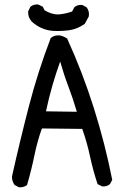

<svg xmlns="http://www.w3.org/2000/svg" viewBox="-20 -821 540 852"><path d="M64 10 45 0Q33 -16 33 -37Q68 -194 108 -348.5Q148 -503 205 -652Q221 -666 245 -664Q263 -660 278 -650Q346 -501 396 -343Q446 -185 478 -23L468 -4Q454 8 433 6L413 -4Q393 -64 379.5 -127Q366 -190 345 -249L166 -251Q146 -196 132.5 -130.5Q119 -65 100 0Q85 12 64 10ZM321 -325Q303 -386 283 -438.5Q263 -491 247 -548Q228 -495 212.5 -441.5Q197 -388 184 -327ZM215 -684Q188 -686 164.5 -696.5Q141 -707 121 -725Q103 -745 105 -771L115 -791Q129 -803 150 -801L170 -791L178 -775Q215 -754 245.5 -757.5Q276 -761 300 -770L310 -789Q324 -801 345 -799L364 -789Q378 -771 374 -748L356 -715Q323 -692 288 -687Q253 -682 215 -684Z"/></svg>

Font: NaniFont Regular
Style: Regular
Weight: 400
Designer: Nanigashitei
Version: Version 1.036